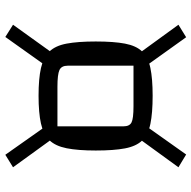

<svg xmlns="http://www.w3.org/2000/svg" viewBox="-19 -704 720 722"><g transform="rotate(-90 341.0 -343.0)"><path d="M342 -129Q277 -129 236 -137.5Q195 -146 173.5 -168.5Q152 -191 144 -233Q136 -275 136 -343Q136 -410 144.5 -452.5Q153 -495 175 -517.5Q197 -540 237.5 -549Q278 -558 342 -558Q406 -558 446 -549Q486 -540 508 -517.5Q530 -495 538 -452.5Q546 -410 546 -343Q546 -275 538 -233Q530 -191 508.5 -168.5Q487 -146 446.5 -137.5Q406 -129 342 -129ZM121 -3 73 -32 190 -193 238 -168ZM302 -201H455V-448Q455 -472 438.5 -479.5Q422 -487 376 -487H227V-238Q227 -216 241.5 -208.5Q256 -201 302 -201ZM492 -491 445 -517 563 -683 609 -654ZM562 -3 444 -168 492 -193 609 -32ZM191 -491 73 -654 120 -683 237 -517Z"/></g></svg>

Font: Changa Light
Style: Regular
Weight: 300
Designer: Eduardo Rodriguez Tunni
Foundry: Eduardo Rodriguez Tunni
Version: Version 3.002; ttfautohint (v1.8.2)